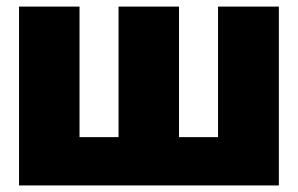

<svg xmlns="http://www.w3.org/2000/svg" viewBox="-20 -566 909 586"><path d="M38.1 -545.9H222.7V-147.5H341.8V-545.9H526.4V-147.5H645.5V-545.9H831.1V0H38.1Z"/></svg>

Font: Inter Tight Black
Style: Regular
Weight: 900
Designer: Rasmus Andersson
Foundry: rsms
Version: Version 3.004; ttfautohint (v1.8.4.7-5d5b)